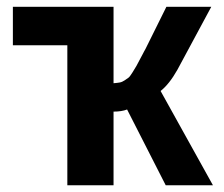

<svg xmlns="http://www.w3.org/2000/svg" viewBox="-20 -548 663 568"><path d="M179.2 0V-414.1H18.1V-527.8H315.9V-301.8Q327.1 -302.7 334.2 -304Q341.3 -305.2 349.1 -310.5Q356.9 -315.9 360.4 -318.4Q363.8 -320.8 372.1 -334Q380.4 -347.2 383.8 -353.3Q387.2 -359.4 398.9 -381.8Q401.4 -386.2 402.6 -388.7Q403.8 -391.1 406 -395.3Q408.2 -399.4 410.2 -402.8L472.2 -527.8H605L504.9 -341.8Q481 -299.3 455.1 -278.8L609.9 0H470.2L356 -224.1Q339.8 -217.8 315.9 -217.8V0Z"/></svg>

Font: Libra Sans Modern
Style: Bold
Weight: 700
Foundry: Stefan Peev, Context Ltd
Version: Version 1.000